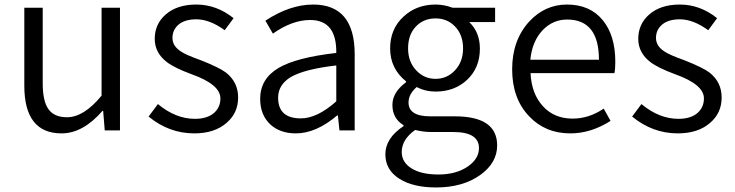

<svg xmlns="http://www.w3.org/2000/svg" viewBox="-20 -574 3233 845"><path d="M87 -197V-540H168V-207Q168 -129 193 -94Q218 -58 275 -58Q349 -58 427 -153V-540H508V0H441L434 -86H431Q345 13 251 13Q87 13 87 -197Z M634 -61 675 -116Q753 -51 838 -51Q892 -51 922 -77Q950 -102 950 -141Q950 -202 824 -247Q748 -275 714 -301Q661 -342 661 -403Q661 -468 709 -510Q759 -554 844 -554Q933 -554 1008 -494L969 -441Q903 -489 844 -489Q793 -489 765 -465Q739 -442 739 -407Q739 -371 777 -347Q799 -332 861 -310Q945 -277 974 -255Q1028 -213 1028 -145Q1028 -77 978 -34Q925 13 835 13Q724 13 634 -61Z M1170 -26Q1125 -68 1125 -139Q1125 -227 1206 -275Q1284 -321 1460 -341Q1462 -486 1345 -486Q1266 -486 1181 -426L1148 -483Q1256 -554 1358 -554Q1541 -554 1541 -335V0H1474L1467 -66H1464Q1371 13 1282 13Q1213 13 1170 -26ZM1460 -128V-286Q1321 -270 1260 -235Q1204 -201 1204 -144Q1204 -53 1304 -53Q1376 -53 1460 -128Z M1738 213Q1676 174 1676 105Q1676 34 1756 -19V-23Q1707 -53 1707 -112Q1707 -168 1767 -212V-216Q1697 -272 1697 -361Q1697 -447 1756 -501Q1813 -554 1897 -554Q1934 -554 1972 -540H2159V-477H2045Q2092 -432 2092 -360Q2092 -275 2035 -222Q1980 -171 1897 -171Q1852 -171 1814 -191Q1778 -160 1778 -123Q1778 -62 1874 -62H1982Q2168 -62 2168 66Q2168 142 2095 195Q2018 251 1899 251Q1798 251 1738 213ZM1982 -264Q2018 -302 2018 -361Q2018 -421 1982 -458Q1948 -493 1897 -493Q1845 -493 1811 -458Q1776 -422 1776 -361Q1776 -302 1812 -264Q1847 -227 1897 -227Q1947 -227 1982 -264ZM2040 158Q2088 124 2088 78Q2088 7 1975 7H1876Q1845 7 1807 -2Q1748 40 1748 95Q1748 140 1791 167Q1834 194 1910 194Q1988 194 2040 158Z M2309 -62Q2234 -140 2234 -269Q2234 -396 2308 -478Q2378 -554 2475 -554Q2576 -554 2632 -486Q2688 -419 2688 -301Q2688 -269 2684 -252H2315Q2319 -162 2369 -107Q2419 -52 2500 -52Q2572 -52 2637 -96L2667 -42Q2581 13 2490 13Q2380 13 2309 -62ZM2616 -311Q2616 -488 2476 -488Q2414 -488 2369 -442Q2322 -393 2314 -311Z M2762 -61 2803 -116Q2881 -51 2966 -51Q3020 -51 3050 -77Q3078 -102 3078 -141Q3078 -202 2952 -247Q2876 -275 2842 -301Q2789 -342 2789 -403Q2789 -468 2837 -510Q2887 -554 2972 -554Q3061 -554 3136 -494L3097 -441Q3031 -489 2972 -489Q2921 -489 2893 -465Q2867 -442 2867 -407Q2867 -371 2905 -347Q2927 -332 2989 -310Q3073 -277 3102 -255Q3156 -213 3156 -145Q3156 -77 3106 -34Q3053 13 2963 13Q2852 13 2762 -61Z"/></svg>

Font: KaiGen Gothic SC Normal
Style: Regular
Weight: 300
Designer: Ryoko NISHIZUKA Ë•øÂ°öÊ∂ºÂ≠ê (kana & ideographs); Paul D. Hunt (Latin, Greek & Cyrillic); Wenlong ZHANG Âº†ÊñáÈæô (bopom
Version: Version 1.001 October 10, 2014